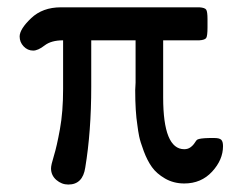

<svg xmlns="http://www.w3.org/2000/svg" viewBox="-20 -492 631 520"><path d="M33.2 -393.1Q33.2 -413.1 64.2 -442.6Q95.2 -472.2 145 -472.2H520Q535.2 -471.2 538.6 -465.6Q542 -460 542 -439.9V-418Q542 -395 538.6 -389.4Q535.2 -383.8 520 -382.8H421.9V-228Q421.9 -87.9 479 -87.9Q488.8 -87.9 495.8 -93Q502.9 -98.1 507.6 -105.5Q512.2 -112.8 514.2 -113.8Q521 -117.7 546.9 -118.2H561Q574.2 -118.2 579.1 -113.5Q584 -108.9 584 -96.2Q584 -59.1 554.4 -27.1Q524.9 4.9 479 4.9Q450.2 4.9 427 -8.5Q403.8 -22 391.4 -39.6Q378.9 -57.1 369.4 -82.5Q359.9 -107.9 356.9 -122.6Q354 -137.2 352.1 -152.8Q346.2 -189.9 346.2 -248Q346.2 -252 346.7 -258.1Q347.2 -264.2 347.2 -268.1V-382.8H227.1V-256.8Q227.1 -135.7 210.9 -38.1Q204.1 7.8 165 7.8Q147 7.8 132.6 -4.6Q118.2 -17.1 118.2 -36.1Q118.2 -44.9 126 -70.1Q133.8 -95.2 142.3 -142.1Q150.9 -189 150.9 -251V-382.8Q118.7 -382.8 100.8 -368.9Q83 -355 69.8 -355Q54.7 -355 43.9 -366.5Q33.2 -377.9 33.2 -393.1Z"/></svg>

Font: CMU Concrete
Style: Bold
Weight: 700
Version: Version 0.7.0